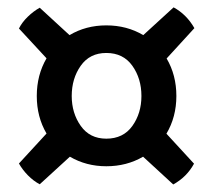

<svg xmlns="http://www.w3.org/2000/svg" viewBox="-20 -577 580 522"><path d="M88 -76Q71 -85 56 -100.2Q41 -115.5 31.5 -132.5L106.5 -214Q80 -259 80 -316Q80 -373 106.5 -418.5L31.5 -499.5Q40 -516.5 55.5 -531.5Q71 -546.5 88 -556L169 -481.5Q213.5 -508 269 -508Q325 -508 369.5 -481.5L452 -557Q487.5 -537.5 508.5 -500.5L433 -418Q459.5 -373 459.5 -316Q459.5 -259 432.5 -213.5L507.5 -132Q488 -96 451 -75.5L369 -151Q324.5 -125 269 -125Q214.5 -125 170 -151ZM269 -200Q315 -200 339.8 -234.5Q364.5 -269 364.5 -316Q364.5 -363.5 339.8 -398.2Q315 -433 269 -433Q224 -433 199.5 -398.2Q175 -363.5 175 -316Q175 -269.5 199.5 -234.8Q224 -200 269 -200Z"/></svg>

Font: Signika SC
Style: Regular
Weight: 400
Designer: Anna Giedryś
Foundry: Anna Giedryś
Version: Version 2.000; ttfautohint (v1.8.3) -l 8 -r 50 -G 200 -x 9 -